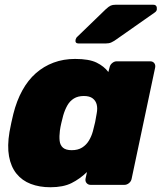

<svg xmlns="http://www.w3.org/2000/svg" viewBox="-20 -778 683 808"><path d="M192 10Q146 10 109.5 -4Q73 -18 49.5 -47Q26 -76 18 -120Q10 -164 20 -223Q24 -245 27.5 -261Q31 -277 36 -298Q50 -354 74 -397.5Q98 -441 131 -470Q164 -499 205.5 -514.5Q247 -530 296 -530Q355 -530 386.5 -514.5Q418 -499 436 -475L441 -494Q443 -505 452 -512.5Q461 -520 471 -520H612Q623 -520 629 -512.5Q635 -505 633 -494L534 -26Q532 -15 523 -7.5Q514 0 503 0H362Q351 0 344.5 -7.5Q338 -15 340 -26L346 -54Q316 -25 281 -7.5Q246 10 192 10ZM282 -146Q308 -146 325.5 -157Q343 -168 354 -186Q365 -204 371 -226Q377 -248 380.5 -264.5Q384 -281 387 -301Q391 -322 387 -338Q383 -354 370 -364Q357 -374 333 -374Q308 -374 291 -363.5Q274 -353 263.5 -334.5Q253 -316 246 -292Q242 -277 238 -260Q234 -243 232 -228Q229 -204 231 -185.5Q233 -167 245 -156.5Q257 -146 282 -146ZM311 -595Q295 -595 298 -611Q300 -619 306 -624L425 -739Q438 -751 446 -754.5Q454 -758 466 -758H625Q642 -758 640 -738Q639 -731 632 -726L468 -611Q458 -604 448.5 -599.5Q439 -595 424 -595Z"/></svg>

Font: Rubik ExtraBold
Style: Italic
Weight: 800
Italic angle: -12°
Designer: Hubert and Fischer
Foundry: Hubert and Fischer
Version: Version 2.300;gftools[0.9.30]